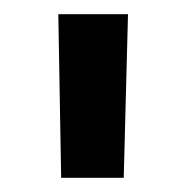

<svg xmlns="http://www.w3.org/2000/svg" viewBox="-20 -707 261 270"><path d="M66 -457 62 -687H160L154 -457Z"/></svg>

Font: TitilliumText
Style: Medium
Weight: 500
Designer: Accademia di Belle Arti di Urbino and others
Foundry: Accademia di Belle Arti di Urbino and others.
Version: Version 60.001